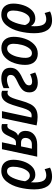

<svg xmlns="http://www.w3.org/2000/svg" viewBox="1044 -1853 819 2947"><g transform="rotate(90 1453.5 -379.5)"><path d="M35 -174Q35 -253 61 -331Q87 -409 138.5 -460.5Q190 -512 263 -512Q304 -512 333 -494.5Q362 -477 378 -448H381Q383 -466 383 -499Q383 -592 357 -636Q331 -680 276 -680Q228 -680 180 -655L156 -738Q184 -753 220.5 -761Q257 -769 293 -769Q393 -769 441.5 -698.5Q490 -628 490 -496Q490 -381 461 -264.5Q432 -148 368 -69Q304 10 205 10Q122 10 78.5 -39.5Q35 -89 35 -174ZM365 -355Q354 -388 331.5 -408Q309 -428 278 -428Q238 -428 207 -389.5Q176 -351 159 -291.5Q142 -232 142 -174Q142 -78 212 -78Q271 -78 311 -162.5Q351 -247 365 -355Z M545 -180Q545 -265 573.5 -350.5Q602 -436 660.5 -493Q719 -550 804 -550Q884 -550 930 -499Q976 -448 976 -358Q976 -270 947 -185.5Q918 -101 859.5 -46Q801 9 717 9Q637 9 591 -41Q545 -91 545 -180ZM868 -362Q868 -406 850.5 -433Q833 -460 796 -460Q752 -460 719 -415.5Q686 -371 669 -305Q652 -239 652 -178Q652 -131 671 -105.5Q690 -80 727 -80Q768 -80 800 -122Q832 -164 850 -229.5Q868 -295 868 -362Z M1020 -126Q1020 -196 1061 -238Q1102 -280 1176 -312Q1237 -340 1263.5 -362Q1290 -384 1290 -418Q1290 -463 1232 -463Q1185 -463 1119 -432L1092 -511Q1172 -550 1249 -550Q1318 -550 1358 -517.5Q1398 -485 1398 -421Q1398 -355 1358.5 -315.5Q1319 -276 1246 -243Q1180 -213 1155 -191Q1130 -169 1130 -133Q1130 -106 1148.5 -91.5Q1167 -77 1202 -77Q1261 -77 1333 -114V-25Q1263 10 1183 10Q1110 10 1065.5 -23Q1021 -56 1020 -126Z M1374 -2V-93Q1387 -85 1407 -85Q1432 -86 1450.5 -105Q1469 -124 1485.5 -166Q1502 -208 1522 -283Q1549 -380 1577.5 -435.5Q1606 -491 1652.5 -519Q1699 -547 1775 -547Q1832 -547 1905 -532L1793 0H1686L1783 -453Q1771 -456 1755 -456Q1719 -456 1696.5 -435.5Q1674 -415 1656.5 -372Q1639 -329 1616 -245Q1591 -156 1568 -104Q1545 -52 1510.5 -22Q1476 8 1423 8Q1396 8 1374 -2Z M1884 0V-86Q1898 -82 1911 -82Q1932 -82 1947 -95.5Q1962 -109 1975 -142Q1995 -190 2014 -214Q2033 -238 2062 -247Q1989 -276 1989 -361Q1989 -445 2046.5 -493Q2104 -541 2201 -541H2385L2270 0H2164L2210 -215H2172Q2146 -215 2130 -204.5Q2114 -194 2101 -171.5Q2088 -149 2068 -104Q2043 -45 2013 -19Q1983 7 1933 7Q1910 7 1884 0ZM2227 -293 2262 -459H2195Q2149 -459 2123 -431Q2097 -403 2097 -361Q2097 -327 2116.5 -310Q2136 -293 2174 -293Z M2432 -174Q2432 -253 2458 -331Q2484 -409 2535.5 -460.5Q2587 -512 2660 -512Q2701 -512 2730 -494.5Q2759 -477 2775 -448H2778Q2780 -466 2780 -499Q2780 -592 2754 -636Q2728 -680 2673 -680Q2625 -680 2577 -655L2553 -738Q2581 -753 2617.5 -761Q2654 -769 2690 -769Q2790 -769 2838.5 -698.5Q2887 -628 2887 -496Q2887 -381 2858 -264.5Q2829 -148 2765 -69Q2701 10 2602 10Q2519 10 2475.5 -39.5Q2432 -89 2432 -174ZM2762 -355Q2751 -388 2728.5 -408Q2706 -428 2675 -428Q2635 -428 2604 -389.5Q2573 -351 2556 -291.5Q2539 -232 2539 -174Q2539 -78 2609 -78Q2668 -78 2708 -162.5Q2748 -247 2762 -355Z"/></g></svg>

Font: Noto Sans UI NarrowMedium
Style: Italic
Weight: 500
Width: 4
Italic angle: -12°
Designer: Monotype Design Team
Foundry: Monotype Imaging Inc.
Version: Version 1.001